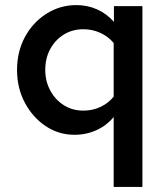

<svg xmlns="http://www.w3.org/2000/svg" viewBox="-20 -525 650 755"><path d="M427 210V-65Q400 -32 360 -13.5Q320 5 273 5Q210 5 159 -29.5Q108 -64 77.5 -121.5Q47 -179 47 -250Q47 -322 78 -379.5Q109 -437 162.5 -471Q216 -505 281 -505Q324 -505 362 -488Q400 -471 428 -439V-501H540V210ZM308 -90Q344 -90 375 -104.5Q406 -119 427 -145V-356Q405 -382 374 -396Q343 -410 308 -410Q265 -410 231.5 -389.5Q198 -369 178 -333Q158 -297 158 -250Q158 -205 178 -168.5Q198 -132 231.5 -111Q265 -90 308 -90Z"/></svg>

Font: Red Hat Text Medium
Style: Regular
Weight: 500
Designer: Pentagram, MCKL
Foundry: Pentagram, MCKL
Version: Version 1.023